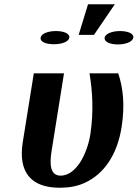

<svg xmlns="http://www.w3.org/2000/svg" viewBox="-20 -873 647 903"><path d="M87 -204C65 -65 124 10 261 10C304 10 343 3 376 -12C471 -54 532 -148 552 -276C568 -378 559 -461 536 -528H401C415 -443 421 -350 405 -242C397 -191 378 -142 356 -108C335 -77 305 -47 265 -47C216 -47 213 -100 222 -159L281 -528H139ZM171 -696C168 -676 195 -665 234 -665C272 -665 303 -677 306 -696C309 -714 282 -727 244 -727C206 -727 174 -715 171 -696ZM350 -709H422L520 -853H394ZM472 -696C469 -677 496 -664 534 -664C573 -664 604 -677 607 -696C610 -715 582 -727 544 -727C507 -727 475 -714 472 -696Z"/></svg>

Font: Aerodynamic
Style: Obl
Weight: 500
Designer: Google
Version: Version 2.000980; 2014